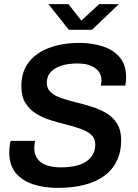

<svg xmlns="http://www.w3.org/2000/svg" viewBox="-20 -905 672 935"><path d="M261 10Q195 10 141.5 -7.5Q88 -25 56.5 -63Q25 -101 25 -164Q25 -177 27 -193Q29 -209 32 -219H152Q149 -215 148 -202Q147 -189 147 -183Q147 -154 161.5 -133Q176 -112 204.5 -101Q233 -90 276 -90Q333 -90 370 -103.5Q407 -117 425.5 -142Q444 -167 444 -201Q444 -231 424.5 -248.5Q405 -266 373 -277.5Q341 -289 302.5 -298.5Q264 -308 225.5 -320Q187 -332 155 -352Q123 -372 103.5 -404Q84 -436 84 -486Q84 -556 120.5 -602.5Q157 -649 221 -672.5Q285 -696 366 -696Q429 -696 481 -679Q533 -662 563.5 -625.5Q594 -589 594 -531Q594 -524 593.5 -513.5Q593 -503 590 -488H471Q473 -499 473.5 -504.5Q474 -510 474 -514Q474 -552 442.5 -574Q411 -596 358 -596Q312 -596 278.5 -585Q245 -574 226.5 -553.5Q208 -533 208 -502Q208 -473 227.5 -455.5Q247 -438 279.5 -427Q312 -416 350.5 -406.5Q389 -397 427.5 -385Q466 -373 498.5 -353.5Q531 -334 550.5 -302.5Q570 -271 570 -223Q570 -165 548.5 -121Q527 -77 487 -48Q447 -19 390 -4.5Q333 10 261 10ZM315 -760 216 -885H313L391 -786H356L463 -885H559L428 -760Z"/></svg>

Font: Chivo Medium Medium
Style: Italic
Weight: 500
Italic angle: -8.05°
Version: Version 2.002